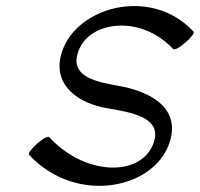

<svg xmlns="http://www.w3.org/2000/svg" viewBox="-20 -586 657 631"><path d="M75 -78C233 94 506 33 542 -135C564 -236 471 -286 369 -304C299 -316 219 -333 233 -401C255 -515 437 -545 549 -425C553 -420 571 -430 589 -446C608 -462 620 -478 616 -482C474 -636 215 -561 179 -399C158 -303 238 -246 334 -230C411 -217 501 -201 489 -132C464 -7 269 2 142 -135C138 -140 120 -130 102 -114C84 -98 72 -82 75 -78Z"/></svg>

Font: Nupuram Light Oblique
Style: Regular
Weight: 300
Designer: Santhosh Thottingal (santhosh.thottingal@gmail.com)
Foundry: SMC
Version: Version 1.000